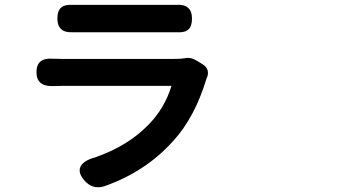

<svg xmlns="http://www.w3.org/2000/svg" viewBox="-20 -756 1540 815"><path d="M339.8 11.7Q308.6 -22.5 322.3 -49.8Q335.9 -75.2 383.8 -87.9Q521.5 -135.7 609.4 -225.6Q678.7 -295.9 708 -391.6H246.1Q222.7 -391.6 207 -390.6Q134.8 -387.7 134.8 -449.7Q134.8 -511.7 203.1 -506.8Q218.8 -505.9 246.1 -505.9H482.4H719.7Q746.1 -505.9 764.6 -508.8Q790 -514.6 817.4 -497.1L839.8 -483.4Q875 -460.9 856.4 -421.9Q806.6 -256.8 714.8 -157.2Q597.7 -26.4 420.9 35.2Q373 48.8 339.8 11.7ZM223.6 -676.8Q223.6 -710 239.3 -723.6Q254.9 -737.3 289.1 -735.4Q305.7 -735.4 322.3 -735.4H506.8H691.4Q710 -735.4 727.5 -735.4Q794.9 -740.2 794.9 -676.8Q794.9 -644.5 779.8 -630.9Q764.6 -617.2 732.4 -619.1Q710.9 -619.1 689.5 -619.1H322.3Q305.7 -619.1 288.1 -619.1Q223.6 -616.2 223.6 -676.8Z"/></svg>

Font: Bpmf GenSen Rounded B
Style: B
Weight: 700
Foundry: But Ko
Version: Version 1.320